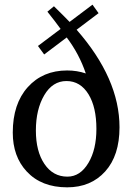

<svg xmlns="http://www.w3.org/2000/svg" viewBox="-20 -782 565 815"><path d="M265.1 13.2Q155.8 13.2 93.3 -54.2Q34.2 -117.7 34.2 -219.2Q34.2 -341.3 97.9 -412.1Q161.6 -482.9 265.1 -482.9Q307.1 -482.9 344.2 -470.2Q316.4 -552.7 263.2 -623L167.5 -550.8L141.1 -586.9L237.3 -659.2Q214.8 -690.4 181.2 -732.4L209 -755.4Q255.4 -710 275.4 -689L372.6 -762.2L398.4 -726.1L305.2 -655.8Q487.3 -448.2 487.3 -241.7Q487.3 -121.6 426.5 -54.2Q365.7 13.2 265.1 13.2ZM266.1 -32.2Q320.8 -32.2 355.5 -90.8Q389.2 -147.5 389.2 -234.9Q389.2 -326.7 356 -381.3Q321.3 -438 262.2 -438Q203.1 -438 167.7 -377.7Q132.3 -317.4 132.3 -228Q132.3 -139.6 168.7 -85.9Q205.1 -32.2 266.1 -32.2Z"/></svg>

Font: Munson
Style: Regular
Weight: 400
Designer: Paul James MIller
Foundry: High-Logic / Made with FontCreator
Version: Version 2.10;May 5, 2019;FontCreator 11.5.0.2430 64-bit